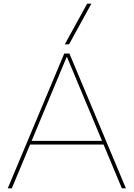

<svg xmlns="http://www.w3.org/2000/svg" viewBox="-20 -1020 724 1040"><path d="M22 0 328 -730H356L662 0H640L343 -711H341L44 0ZM132 -237V-257H552V-237ZM354 -780H331L452 -1000H475Z"/></svg>

Font: M PLUS 2 Thin
Style: Regular
Weight: 100
Designer: Coji Morishita
Foundry: UNDERFOREST DESIGN
Version: Version 1.001